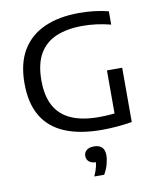

<svg xmlns="http://www.w3.org/2000/svg" viewBox="-91 -674 820 980"><g transform="rotate(-10 319.0 -184.0)"><path d="M399 5.5Q283.5 5.5 205.8 -27.5Q128 -60.5 88.8 -127.2Q49.5 -194 49.5 -296.5Q49.5 -401 90.8 -468.8Q132 -536.5 207.5 -569.5Q283 -602.5 386 -602.5Q426 -602.5 464.8 -598Q503.5 -593.5 537.5 -584.5V-515.5Q498.5 -525.5 462.8 -530Q427 -534.5 391.5 -534.5Q312 -534.5 255 -510.5Q198 -486.5 167.5 -434Q137 -381.5 137 -296Q137 -216 165.5 -164Q194 -112 251 -86.8Q308 -61.5 393.5 -61.5Q423.5 -61.5 455.5 -64Q487.5 -66.5 513.5 -71.5L475.5 -36.5V-289H554.5V-7.5Q514.5 -1 475.2 2.2Q436 5.5 399 5.5ZM318 233Q331 204 335.5 182.8Q340 161.5 340 141L352 163H344Q317 163 303.8 151.8Q290.5 140.5 290.5 122Q290.5 104 303.8 92.8Q317 81.5 342.5 81.5Q370 81.5 383.8 95.5Q397.5 109.5 397.5 136.5Q397.5 157.5 390.2 183.8Q383 210 369 233Z"/></g></svg>

Font: Encode Sans SC SemiExpanded
Style: Regular
Weight: 400
Width: 6
Designer: Multiple Designers
Foundry: Impallari Type
Version: Version 3.002